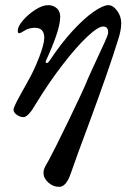

<svg xmlns="http://www.w3.org/2000/svg" viewBox="-20 -441 521 746"><path d="M149 231Q149 222 151.5 215.5Q154 209 159 200Q164 191 168 184Q189 146 247 26.5Q305 -93 322 -136Q327 -148 335 -165Q343 -182 353 -204Q399 -301 400 -311Q402 -338 381 -338Q361 -338 318.5 -298Q276 -258 222.5 -188.5Q169 -119 119 -37Q90 14 71 14Q56 14 42.5 3Q29 -8 34 -22Q42 -43 67 -87Q81 -111 87 -123Q111 -164 131.5 -217Q152 -270 152 -294Q152 -333 116 -333Q93 -333 76 -322.5Q59 -312 57 -312Q52 -312 50.5 -314Q49 -316 49 -322Q49 -338 69 -361.5Q89 -385 117 -403Q145 -421 167 -421Q187 -421 200.5 -409Q214 -397 214 -376Q214 -347 197.5 -300Q181 -253 158 -204Q157 -200 158 -198Q159 -196 161 -196Q167 -196 174 -207Q217 -272 262 -321Q307 -370 344 -395.5Q381 -421 401 -421Q419 -421 435 -399.5Q451 -378 451 -351Q451 -323 439 -287Q404 -173 326 38Q278 166 256 230Q238 285 210 285Q186 285 167.5 268Q149 251 149 231Z"/></svg>

Font: EB Garamond Medium
Style: Italic
Weight: 500
Italic angle: -17.2°
Designer: Georg Duffner and Octavio Pardo
Foundry: Georg Duffner
Version: Version 1.000